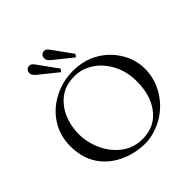

<svg xmlns="http://www.w3.org/2000/svg" viewBox="-243 -1144 1350 1350"><g transform="rotate(-45 432.0 -469.5)"><path d="M444 13Q364 13 291 -13Q191 -49 131 -120Q54 -210 54 -349Q54 -449 105 -531Q156 -613 246.5 -661Q337 -709 441.5 -709Q546 -709 628.5 -662.5Q711 -616 761 -535Q811 -454 811 -359.5Q811 -265 761.5 -180Q712 -95 626 -42Q583 -16 533 -1.5Q483 13 444 13ZM450 -23Q575 -23 645 -119Q708 -205 708 -339.5Q708 -474 630 -571Q593 -618 538.5 -646.5Q484 -675 428.5 -675Q373 -675 337.5 -663Q302 -651 273.5 -629.5Q245 -608 223 -579Q201 -550 186 -516Q156 -445 156 -364Q156 -283 192 -203.5Q228 -124 295 -73.5Q362 -23 450 -23ZM379 -764Q377 -762 376 -762Q375 -762 373 -764L241 -870Q214 -893 214 -911.5Q214 -930 224 -941Q234 -952 251.5 -952Q269 -952 286 -928L390 -784Q392 -782 392 -781Q392 -780 390 -778ZM526 -764Q524 -762 523 -762Q522 -762 520 -764L388 -870Q361 -893 361 -911.5Q361 -930 371 -941Q381 -952 398.5 -952Q416 -952 433 -928L537 -784Q539 -782 539 -781Q539 -780 537 -778Z"/></g></svg>

Font: Cardo
Style: Regular
Weight: 400
Designer: David J. Perry
Foundry: David J. Perry
Version: Version 1.0451